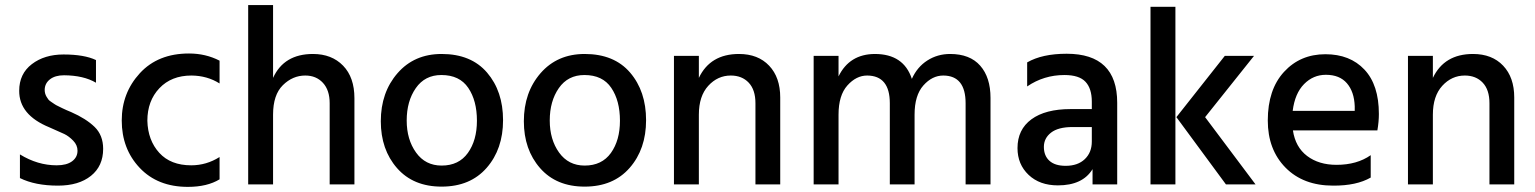

<svg xmlns="http://www.w3.org/2000/svg" viewBox="-20 -727 6053 757"><path d="M358.4 -490.2Q312.5 -512.2 230.5 -512.2Q155.3 -512.2 105.5 -474.1Q55.7 -436 55.7 -369.1Q55.2 -273.9 174.3 -225.1Q216.3 -207 233.9 -198.5Q251.5 -189.9 268.6 -172.4Q285.6 -154.8 285.6 -132.8Q285.6 -106.9 264.2 -91.1Q242.7 -75.2 203.6 -75.2Q128.4 -75.2 58.6 -118.2V-24.9Q118.7 4.9 208.5 4.9Q290.5 4.9 338.6 -33.7Q386.7 -72.3 386.7 -140.1Q386.7 -193.8 353 -226.6Q319.3 -259.3 260.3 -285.2Q255.4 -287.1 242.9 -292.5Q230.5 -297.9 225.6 -300.5Q220.7 -303.2 210.2 -308.1Q199.7 -313 195.1 -316.4Q190.4 -319.8 182.4 -325Q174.3 -330.1 170.9 -334.5Q167.5 -338.9 163.6 -345.5Q159.7 -352.1 158 -358.6Q156.2 -365.2 156.2 -372.1Q156.2 -397.9 176.8 -414.1Q197.3 -430.2 232.4 -430.2Q309.6 -429.7 358.4 -400.9Z M561 -251Q561 -329.1 608.4 -379.2Q655.8 -429.2 734.9 -429.2Q796.9 -428.7 845.7 -397.9V-487.8Q791 -516.1 725.1 -516.1Q603 -516.1 531.5 -438.5Q460 -360.8 460 -252Q460 -140.1 530.8 -65.2Q601.6 9.8 720.7 9.8Q796.9 9.8 845.7 -20V-107.9Q793.9 -75.2 733.9 -75.2Q652.8 -75.2 607.9 -124.5Q563 -173.8 561 -251Z M1056.6 -707H958.5V0H1056.6V-274.9Q1056.6 -353 1095.2 -391.1Q1133.8 -429.2 1183.6 -429.2Q1226.6 -429.2 1253.2 -400.4Q1279.8 -371.6 1279.8 -319.8V0H1377.4V-339.8Q1377.4 -421.9 1332.8 -468Q1288.1 -514.2 1213.9 -514.2Q1099.6 -514.2 1056.6 -419.9Z M1721.2 8.8Q1834 8.8 1898.7 -65.2Q1963.4 -139.2 1963.4 -253.2Q1963.4 -367.2 1900.4 -440.7Q1837.4 -514.2 1721.2 -514.2Q1613.3 -514.2 1547.4 -438.5Q1481.4 -362.8 1481.4 -249Q1481.4 -137.2 1545.4 -64.2Q1609.4 8.8 1721.2 8.8ZM1720.2 -431.2Q1792 -431.2 1826.2 -380.6Q1860.4 -330.1 1860.4 -251Q1860.4 -173.8 1824.7 -124Q1789.1 -74.2 1721.2 -74.2Q1657.2 -74.2 1620.4 -125.5Q1583.5 -176.8 1583.5 -252Q1583.5 -328.1 1619.4 -379.6Q1655.3 -431.2 1720.2 -431.2Z M2285.2 8.8Q2397.9 8.8 2462.6 -65.2Q2527.3 -139.2 2527.3 -253.2Q2527.3 -367.2 2464.4 -440.7Q2401.4 -514.2 2285.2 -514.2Q2177.2 -514.2 2111.3 -438.5Q2045.4 -362.8 2045.4 -249Q2045.4 -137.2 2109.4 -64.2Q2173.3 8.8 2285.2 8.8ZM2284.2 -431.2Q2356 -431.2 2390.1 -380.6Q2424.3 -330.1 2424.3 -251Q2424.3 -173.8 2388.7 -124Q2353 -74.2 2285.2 -74.2Q2221.2 -74.2 2184.3 -125.5Q2147.5 -176.8 2147.5 -252Q2147.5 -328.1 2183.3 -379.6Q2219.2 -431.2 2284.2 -431.2Z M2735.4 -506.8H2637.2V0H2735.4V-274.9Q2735.4 -348.1 2772.5 -388.7Q2809.6 -429.2 2861.3 -429.2Q2905.3 -429.2 2931.9 -401.1Q2958.5 -373 2958.5 -319.8V0H3056.2V-342.8Q3056.2 -421.9 3012.5 -468Q2968.8 -514.2 2893.6 -514.2Q2780.3 -514.2 2735.4 -419.9Z M3286.1 -506.8H3188V0H3286.1V-274.9Q3286.1 -351.1 3321 -390.1Q3356 -429.2 3398.9 -429.2Q3488.3 -428.7 3488.3 -319.8V0H3585.9V-274.9Q3585.9 -351.1 3620.6 -390.1Q3655.3 -429.2 3699.2 -429.2Q3787.1 -428.7 3787.1 -319.8V0H3885.3V-340.8Q3885.3 -421.9 3844.7 -468Q3804.2 -514.2 3726.1 -514.2Q3676.3 -514.2 3636.2 -488.5Q3596.2 -462.9 3575.2 -416Q3543 -514.2 3429.2 -514.2Q3329.1 -513.7 3286.1 -425.8Z M4284.7 -226.1V-168.9Q4284.7 -126 4257.1 -99.6Q4229.5 -73.2 4181.6 -73.2Q4139.6 -73.2 4117.7 -93Q4095.7 -112.8 4095.7 -147.9Q4095.7 -182.1 4124 -204.1Q4152.3 -226.1 4208.5 -226.1ZM4029.8 -386.2Q4095.7 -431.2 4176.8 -431.2Q4234.9 -431.2 4259.8 -404.5Q4284.7 -377.9 4284.7 -326.2V-296.9H4200.7Q4101.6 -296.9 4046.6 -256.6Q3991.7 -216.3 3991.7 -143.1Q3991.7 -79.1 4035.4 -37.6Q4079.1 3.9 4150.9 3.9Q4248.5 3.9 4287.6 -60.1V0H4384.8V-321.8Q4384.8 -515.1 4185.5 -515.1Q4088.9 -515.1 4029.8 -481Z M4516.1 0H4614.3V-700.2H4516.1ZM4731.4 -265.1 4924.3 -506.8H4809.1L4618.2 -265.1L4813.5 0H4930.2Z M5321.3 -290H5076.7Q5085.4 -358.9 5121.6 -395.5Q5157.7 -432.1 5207.5 -432.1Q5261.7 -432.1 5290.5 -398.7Q5319.3 -365.2 5321.3 -308.1ZM5384.3 -115.2Q5330.1 -77.1 5249.5 -77.1Q5179.7 -77.1 5133.5 -112.1Q5087.4 -147 5077.6 -212.9H5410.6Q5416.5 -247.1 5416.5 -277.8Q5416.5 -392.1 5359.6 -452.6Q5302.7 -513.2 5205.6 -513.2Q5106.4 -513.2 5042.5 -443.6Q4978.5 -374 4978.5 -252Q4978.5 -137.2 5048.3 -66.2Q5118.2 4.9 5236.3 4.9Q5328.1 5.4 5384.3 -26.9Z M5629.4 -506.8H5531.2V0H5629.4V-274.9Q5629.4 -348.1 5666.5 -388.7Q5703.6 -429.2 5755.4 -429.2Q5799.3 -429.2 5825.9 -401.1Q5852.5 -373 5852.5 -319.8V0H5950.2V-342.8Q5950.2 -421.9 5906.5 -468Q5862.8 -514.2 5787.6 -514.2Q5674.3 -514.2 5629.4 -419.9Z"/></svg>

Font: FAU Chimera Medium
Style: Regular
Weight: 500
Version: Version 1.002;hotconv 1.0.117;makeotfexe 2.5.65602